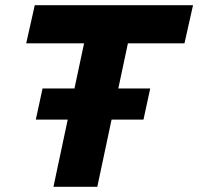

<svg xmlns="http://www.w3.org/2000/svg" viewBox="-20 -720 764 740"><path d="M186 0 241 -259H118L144 -379H267L304 -553H81L114 -700H724L691 -553H473L436 -379H559L533 -259H410L355 0Z"/></svg>

Font: Red Hat Text VF
Style: Italic
Weight: 300
Italic angle: -12°
Designer: Pentagram, MCKL
Foundry: Pentagram, MCKL
Version: Version 1.023